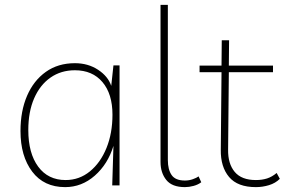

<svg xmlns="http://www.w3.org/2000/svg" viewBox="-20 -760 1167 787"><path d="M470 -492V0H440L445 -162Q422 -87 368.5 -40Q315 7 247 7Q160 7 112 -56.5Q64 -120 64 -223Q64 -305 91 -367.5Q118 -430 168 -465.5Q218 -501 287 -501Q341 -501 382 -474Q423 -447 436 -408L445 -492ZM287 -472Q230 -472 187 -442Q144 -412 120 -357Q96 -302 96 -227Q96 -132 136.5 -77Q177 -22 249 -22Q305 -22 348.5 -57.5Q392 -93 416.5 -153.5Q441 -214 441 -290Q441 -375 400 -423.5Q359 -472 287 -472Z M738 7Q685 7 661.5 -22.5Q638 -52 638 -96V-740H668V-104Q668 -65 683.5 -42.5Q699 -20 738 -20Q755 -20 770.5 -25.5Q786 -31 794 -37L805 -13Q792 -3 773.5 2Q755 7 738 7Z M1029 7Q954 7 919 -34.5Q884 -76 885 -146L888 -464H798V-491H888L889 -595H919L918 -491H1099V-464H918L915 -147Q914 -89 942 -55.5Q970 -22 1029 -22Q1054 -22 1074.5 -28.5Q1095 -35 1114 -51L1127 -27Q1109 -9 1082.5 -1Q1056 7 1029 7Z"/></svg>

Font: Livvic Thin
Style: Regular
Weight: 250
Designer: Jacques Le Bailly, Baron von Fonthausen
Version: Version 1.001; ttfautohint (v1.8.2)